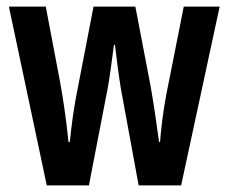

<svg xmlns="http://www.w3.org/2000/svg" viewBox="-20 -563 695 583"><path d="M347 -294 401 0H530L647 -543H538L485 -276C475 -223 469 -172 466 -132H463C455 -192 446 -252 437 -303L391 -543H264L218 -305C204 -238 197 -182 192 -132H188C182 -192 173 -256 163 -311L119 -543H7L122 0H250L307 -295C314 -332 320 -383 326 -427H329C334 -387 340 -336 347 -294Z"/></svg>

Font: Noto Sans Georgian ExtraCondensed SemiBold
Style: Regular
Weight: 600
Width: 2
Designer: Monotype Design Team, Akaki Razmadze
Foundry: Google LLC
Version: Version 2.005